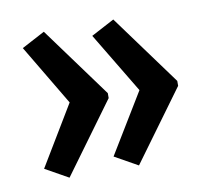

<svg xmlns="http://www.w3.org/2000/svg" viewBox="-56 -537 589 539"><g transform="rotate(-10 239.0 -267.0)"><path d="M446 -260 299 -59 233 -96 337 -267 233 -440 299 -475 446 -274ZM248 -260 101 -59 35 -96 138 -267 35 -440 101 -475 248 -274Z"/></g></svg>

Font: Noto Sans Gurmukhi ExtraCondensed Medium
Style: Regular
Weight: 500
Width: 2
Designer: Jelle Bosma - Monotype Design Team
Foundry: Monotype Imaging Inc.
Version: Version 2.004; ttfautohint (v1.8.4.7-5d5b)